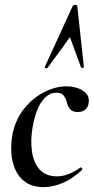

<svg xmlns="http://www.w3.org/2000/svg" viewBox="-20 -752 386 785"><path d="M159 13Q115 13 86.5 -6Q58 -25 43.5 -56.5Q29 -88 26.5 -126Q24 -164 31 -202Q43 -263 78 -307Q113 -351 160 -375Q207 -399 252 -399Q275 -399 296.5 -392Q318 -385 331.5 -371Q345 -357 343 -335Q342 -317 330.5 -305.5Q319 -294 298 -294Q276 -294 266 -306.5Q256 -319 253 -335Q249 -349 240.5 -361Q232 -373 211 -373Q186 -373 166.5 -355Q147 -337 134 -306.5Q121 -276 114 -236Q104 -181 110.5 -134Q117 -87 142 -59Q167 -31 213 -31Q239 -31 264.5 -42Q290 -53 308 -67Q310 -69 314 -65Q318 -61 316 -58Q277 -21 236.5 -4Q196 13 159 13ZM296 -727 323 -478Q323 -475 317.5 -474.5Q312 -474 311 -477L266 -600L174 -474Q172 -472 167 -473.5Q162 -475 163 -478L277 -727Q280 -732 288 -732Q296 -732 296 -727Z"/></svg>

Font: Cormorant Garamond Light SemiBold
Style: Italic
Weight: 600
Italic angle: -10°
Version: Version 4.001